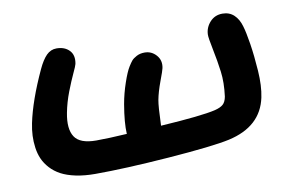

<svg xmlns="http://www.w3.org/2000/svg" viewBox="-59 -574 1085 707"><g transform="rotate(-10 483.5 -221.0)"><path d="M245.1 28.8Q205.1 28.8 172.6 22Q140.1 15.1 117.9 3.2Q95.7 -8.8 80.1 -25.9Q64.5 -43 55.9 -62.3Q47.4 -81.5 44.2 -104.5Q41 -127.4 42 -149.7Q43 -171.9 47.9 -195.8Q64.9 -277.8 115.2 -386.2Q130.4 -418.9 146.5 -435.1Q162.6 -451.2 184.1 -451.2Q214.4 -451.2 231.9 -433.1Q249.5 -415 243.2 -382.8Q241.7 -375.5 229.7 -350.1Q217.8 -324.7 203.1 -286.9Q188.5 -249 181.2 -210.9Q169.9 -152.3 189.5 -122.1Q209 -91.8 270 -91.8Q314.5 -91.8 384.8 -96.2Q382.3 -137.7 394 -206.1Q400.9 -245.1 414.1 -283.4Q427.2 -321.8 438 -338.9Q445.8 -351.6 451.9 -358.9Q458 -366.2 470.9 -373Q483.9 -379.9 501 -379.9Q526.9 -379.9 544.4 -360.1Q562 -340.3 556.2 -312Q554.7 -303.7 540.5 -265.9Q526.4 -228 521 -199.2Q516.6 -176.8 514.2 -104Q668.5 -113.8 719.2 -126Q740.7 -131.3 750.7 -140.4Q760.7 -149.4 764.2 -168.9Q771 -220.7 765.6 -261.7Q760.3 -302.7 751 -347.9Q741.7 -393.1 742.2 -404.8Q743.2 -431.2 761.5 -451.2Q779.8 -471.2 808.1 -471.2Q834 -471.2 851.1 -455.1Q868.2 -439 876 -411.1Q882.8 -388.7 889.9 -343.8Q897 -298.8 900.9 -241.5Q904.8 -184.1 896 -142.1Q874 -37.1 751 -9.8Q687.5 3.9 521.5 16.4Q355.5 28.8 245.1 28.8Z"/></g></svg>

Font: Shantell Sans Irregular Bouncy
Style: Italic
Weight: 600
Italic angle: -11.31°
Designer: Stephen Nixon, Anya Danilova, Shantell Martin
Foundry: Arrow Type
Version: Version 1.006;[9816181b4]